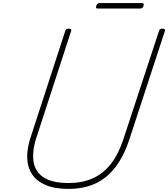

<svg xmlns="http://www.w3.org/2000/svg" viewBox="-20 -1200 1085 1239"><path d="M422 19Q332 19 273.5 -6.5Q215 -32 186 -77Q157 -122 155.5 -182.5Q154 -243 178 -315L401 -1000Q403 -1008 407.5 -1011.5Q412 -1015 424 -1015Q434 -1015 438 -1011.5Q442 -1008 439 -1000L215 -312Q187 -227 196 -160Q205 -93 260.5 -56Q316 -19 422 -19Q512 -19 579.5 -49.5Q647 -80 696 -143Q745 -206 776 -301L1006 -1000Q1008 -1008 1012.5 -1011.5Q1017 -1015 1029 -1015Q1049 -1015 1044 -1000L815 -301Q780 -194 725.5 -122.5Q671 -51 596 -16Q521 19 422 19ZM610 -1145Q602 -1145 600 -1149Q598 -1153 601 -1161Q604 -1171 609 -1175.5Q614 -1180 622 -1180H897Q905 -1180 906.5 -1175.5Q908 -1171 906 -1161Q903 -1153 898 -1149Q893 -1145 884 -1145Z"/></svg>

Font: Playwrite BE VLG Thin
Style: Regular
Weight: 250
Designer: Veronika Burian, José Scaglione
Foundry: TypeTogether
Version: Version 1.002